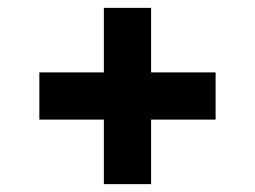

<svg xmlns="http://www.w3.org/2000/svg" viewBox="-20 -600 649 488"><path d="M244 -132V-580H364V-132ZM80 -296V-416H528V-296Z"/></svg>

Font: Exo Thin
Style: Bold
Weight: 700
Version: Version 2.000